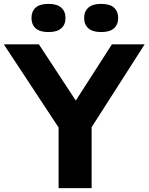

<svg xmlns="http://www.w3.org/2000/svg" viewBox="-44 -968 765 988"><path d="M257.5 0V-312L-24.5 -740H156L346 -450.5L532 -740H700.5L427.5 -313.5V0ZM476.5 -803Q432.5 -803 410.8 -822.2Q389 -841.5 389 -875.5Q389 -909.5 410.8 -928.8Q432.5 -948 476.5 -948Q521 -948 542.5 -928.8Q564 -909.5 564 -875.5Q564 -841.5 542.5 -822.2Q521 -803 476.5 -803ZM205.5 -803Q161 -803 139.5 -822.2Q118 -841.5 118 -875.5Q118 -909.5 139.5 -928.8Q161 -948 205.5 -948Q249.5 -948 271.2 -928.8Q293 -909.5 293 -875.5Q293 -841.5 271.2 -822.2Q249.5 -803 205.5 -803Z"/></svg>

Font: Encode Sans SmExp
Style: Bold
Weight: 700
Width: 6
Designer: Multiple Designers
Foundry: Impallari Type
Version: Version 3.002; ttfautohint (v1.8.3) -l 8 -r 50 -G 200 -x 14 